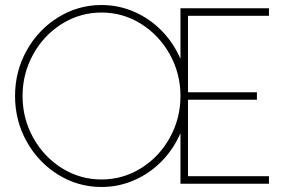

<svg xmlns="http://www.w3.org/2000/svg" viewBox="-20 -733 1143 766"><path d="M385 13Q291.5 13 212.2 -36Q133 -85 86.5 -168.2Q40 -251.5 40 -350Q40 -448.5 86.5 -531.8Q133 -615 212.2 -664Q291.5 -713 385 -713Q453.5 -713 515.8 -685.8Q578 -658.5 625.5 -609.8Q673 -561 700 -498V-700H1053V-670H730V-365H1005V-335H730V-30H1053V0H700V-202Q673 -139 625.5 -90.2Q578 -41.5 515.8 -14.2Q453.5 13 385 13ZM385 -17Q471 -17 543.5 -62.5Q616 -108 658 -184.5Q700 -261 700 -350Q700 -439.5 657.5 -516Q615 -592.5 542.8 -637.8Q470.5 -683 385 -683Q299 -683 226.5 -637.5Q154 -592 112 -515.5Q70 -439 70 -350Q70 -260 112.5 -183.5Q155 -107 227.2 -62Q299.5 -17 385 -17Z"/></svg>

Font: Urbanist
Style: Regular
Weight: 400
Designer: Corey Hu
Foundry: Corey Hu
Version: Version 1.2; befe77262ef67d88f1d94aa3d2e49ef1327b4483